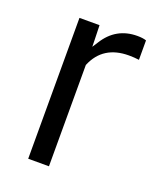

<svg xmlns="http://www.w3.org/2000/svg" viewBox="-105 -599 548 658"><g transform="rotate(20 169.0 -269.5)"><path d="M316.4 -455.6Q298.8 -458 279.3 -458Q185.5 -458 151.9 -377.9L151.4 -376.5V-375V-7.3H75.7V-521H148.9L150.4 -467.3L150.9 -442.9L164.1 -463.4Q206.1 -530.8 283.7 -530.8Q304.2 -530.8 316.4 -526.4Z"/></g></svg>

Font: Vazir Light FD
Style: Light-FD
Weight: 300
Designer: Saber Rastikerdar
Foundry: Saber Rastikerdar
Version: Version 30.1.0